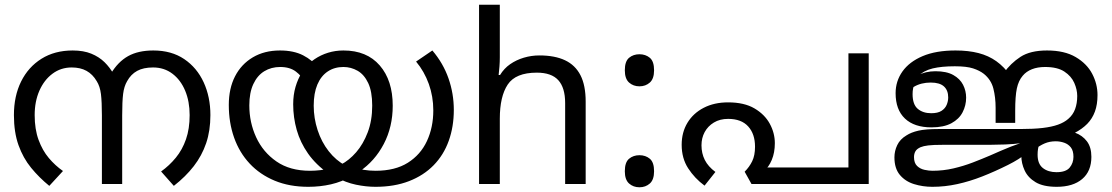

<svg xmlns="http://www.w3.org/2000/svg" viewBox="-20 -780 4713 814"><path d="M288 -566Q334 -566 367 -552.5Q400 -539 423 -516.5Q446 -494 462 -465L449 -466Q480 -518 523 -542Q566 -566 630 -566Q707 -566 761 -529.5Q815 -493 843.5 -431Q872 -369 872 -292Q872 -226 854 -173Q836 -120 801.5 -75.5Q767 -31 717 8L663 -53Q698 -78 725.5 -111.5Q753 -145 768.5 -189.5Q784 -234 784 -292Q784 -350 765 -395.5Q746 -441 711 -467.5Q676 -494 629 -494Q588 -494 561.5 -479.5Q535 -465 519 -436Q506 -414 502 -382Q498 -350 498 -291V0H412V-291Q412 -348 408 -381Q404 -414 390 -436Q373 -465 347 -479.5Q321 -494 284 -494Q238 -494 202.5 -467.5Q167 -441 147 -395.5Q127 -350 127 -292Q127 -232 143.5 -187Q160 -142 187 -110Q214 -78 247 -55L189 8Q146 -27 112 -68.5Q78 -110 58.5 -164.5Q39 -219 39 -292Q39 -373 69.5 -434.5Q100 -496 156 -531Q212 -566 288 -566Z M1572 12Q1532 12 1489 3Q1446 -6 1404 -29Q1398 -32 1388.5 -36Q1379 -40 1374 -43Q1319 -82 1286 -129Q1253 -176 1238 -229Q1223 -282 1223 -338Q1223 -378 1233 -412Q1243 -446 1260 -473L1267 -484Q1287 -511 1313.5 -529Q1340 -547 1371 -556.5Q1402 -566 1436 -566Q1535 -566 1590 -502.5Q1645 -439 1645 -332Q1645 -242 1607 -169.5Q1569 -97 1504 -53Q1496 -47 1488.5 -42.5Q1481 -38 1471 -33Q1429 -9 1383 1.5Q1337 12 1287 12Q1207 12 1144.5 -14Q1082 -40 1038.5 -86.5Q995 -133 972.5 -196.5Q950 -260 950 -335Q950 -405 976.5 -456.5Q1003 -508 1052 -537Q1101 -566 1167 -566Q1225 -566 1265 -545.5Q1305 -525 1332 -490L1273 -431Q1260 -457 1234.5 -476.5Q1209 -496 1168 -496Q1130 -496 1100.5 -478Q1071 -460 1054 -423.5Q1037 -387 1037 -333Q1037 -261 1066 -198Q1095 -135 1152 -95.5Q1209 -56 1294 -56Q1315 -56 1337 -58.5Q1359 -61 1380 -66Q1391 -70 1403 -74Q1415 -78 1425 -82Q1460 -100 1490 -134.5Q1520 -169 1539 -219Q1558 -269 1558 -332Q1558 -392 1541 -428Q1524 -464 1496 -480Q1468 -496 1436 -496Q1398 -496 1369.5 -477Q1341 -458 1325.5 -421.5Q1310 -385 1310 -332Q1310 -279 1326.5 -228.5Q1343 -178 1373.5 -139Q1404 -100 1445 -78Q1455 -74 1463 -73.5Q1471 -73 1481 -69Q1498 -64 1522 -60Q1546 -56 1572 -56Q1655 -56 1709 -90Q1763 -124 1790 -182Q1817 -240 1817 -312Q1817 -371 1798 -424Q1779 -477 1744 -519L1813 -566Q1859 -512 1881.5 -447.5Q1904 -383 1904 -314Q1904 -243 1882.5 -183Q1861 -123 1818.5 -79.5Q1776 -36 1714 -12Q1652 12 1572 12Z M2099 -537Q2099 -518 2097.5 -498Q2096 -478 2094 -462H2100Q2117 -490 2143 -508Q2169 -526 2201 -535.5Q2233 -545 2267 -545Q2332 -545 2375.5 -524.5Q2419 -504 2441 -461Q2463 -418 2463 -349V0H2376V-343Q2376 -408 2347 -440Q2318 -472 2256 -472Q2166 -472 2132.5 -421.5Q2099 -371 2099 -277V0H2011V-760H2099Z M2691 -414Q2665 -414 2647 -430Q2629 -446 2629 -482Q2629 -520 2647 -535Q2665 -550 2691 -550Q2717 -550 2735 -535Q2753 -520 2753 -482Q2753 -446 2735 -430Q2717 -414 2691 -414ZM2691 14Q2665 14 2647 -2Q2629 -18 2629 -54Q2629 -92 2647 -107Q2665 -122 2691 -122Q2717 -122 2735 -107Q2753 -92 2753 -54Q2753 -18 2735 -2Q2717 14 2691 14Z M3067 -346Q3135 -346 3178.5 -320.5Q3222 -295 3243.5 -255.5Q3265 -216 3265 -173Q3265 -133 3252 -102Q3239 -71 3220 -57L3195 -70H3577V-554H3663V0H3166L3137 -52Q3157 -72 3169 -96.5Q3181 -121 3181 -158Q3181 -212 3152 -244Q3123 -276 3067 -276Q3032 -276 3006.5 -260.5Q2981 -245 2967.5 -220Q2954 -195 2954 -164Q2954 -130 2968 -102Q2982 -74 3013 -51L2967 7Q2925 -24 2897.5 -66.5Q2870 -109 2870 -166Q2870 -219 2894.5 -259.5Q2919 -300 2963.5 -323Q3008 -346 3067 -346Z M4031 -566Q4086 -566 4128.5 -555Q4171 -544 4204 -520.5Q4237 -497 4265 -458L4235 -470Q4265 -512 4306.5 -539Q4348 -566 4419 -566Q4493 -566 4540.5 -538Q4588 -510 4610.5 -467Q4633 -424 4633 -377Q4633 -337 4622 -307Q4611 -277 4589.5 -255Q4568 -233 4535 -216L4370 -181L4308 -173Q4280 -169 4241 -167.5Q4202 -166 4173 -166H3976Q3936 -166 3915.5 -163.5Q3895 -161 3883 -156Q3867 -149 3861 -138.5Q3855 -128 3855 -114Q3855 -89 3868 -76.5Q3881 -64 3899.5 -60Q3918 -56 3933 -56Q3979 -56 4022 -66Q4065 -76 4104 -91Q4143 -106 4178 -121Q4201 -131 4222.5 -140.5Q4244 -150 4266 -158.5Q4288 -167 4310 -174.5Q4332 -182 4355 -188Q4378 -196 4392.5 -203.5Q4407 -211 4418 -216.5Q4429 -222 4440.5 -225.5Q4452 -229 4469 -229Q4506 -229 4537.5 -217.5Q4569 -206 4588 -181Q4607 -156 4607 -115Q4607 -54 4568 -21Q4529 12 4460 12Q4403 12 4370.5 -7.5Q4338 -27 4324 -57.5Q4310 -88 4310 -119Q4310 -148 4327 -168.5Q4344 -189 4372 -198L4424 -217Q4414 -211 4403.5 -199Q4393 -187 4386 -168.5Q4379 -150 4379 -124Q4379 -85 4401.5 -67.5Q4424 -50 4459 -50Q4499 -50 4515 -69.5Q4531 -89 4531 -115Q4531 -141 4520 -155Q4509 -169 4491.5 -175Q4474 -181 4456 -181Q4430 -181 4409 -172Q4388 -163 4366 -146L4360 -155Q4347 -142 4331.5 -129.5Q4316 -117 4297 -105Q4278 -93 4254 -81Q4198 -53 4144.5 -32Q4091 -11 4038.5 0.5Q3986 12 3933 12Q3892 12 3855 0.5Q3818 -11 3795 -38.5Q3772 -66 3772 -113Q3772 -140 3784 -165Q3796 -190 3823 -206Q3843 -219 3873.5 -226Q3904 -233 3959 -233H4306Q4362 -233 4400.5 -237.5Q4439 -242 4465.5 -251.5Q4492 -261 4509 -276Q4529 -293 4538 -317.5Q4547 -342 4547 -373Q4547 -400 4534.5 -428.5Q4522 -457 4492.5 -476.5Q4463 -496 4411 -496Q4379 -496 4355 -486.5Q4331 -477 4316 -459Q4298 -438 4291 -405Q4284 -372 4284 -310V-259H4201V-323Q4201 -367 4191.5 -404.5Q4182 -442 4151 -467Q4133 -481 4105.5 -490Q4078 -499 4028 -499Q3972 -499 3934.5 -490Q3897 -481 3870 -456Q3866 -452 3863 -444.5Q3860 -437 3858 -430Q3853 -414 3851 -404Q3849 -394 3849 -381Q3849 -337 3871 -318.5Q3893 -300 3928 -300Q3956 -300 3971.5 -310Q3987 -320 3993.5 -335.5Q4000 -351 4000 -367Q4000 -397 3982 -413.5Q3964 -430 3926 -430Q3885 -430 3854.5 -412Q3824 -394 3805 -373L3809 -415Q3834 -442 3869 -460Q3904 -478 3946 -478Q3993 -478 4021.5 -462Q4050 -446 4063 -420.5Q4076 -395 4076 -366Q4076 -333 4061 -304Q4046 -275 4013.5 -257.5Q3981 -240 3929 -240Q3856 -240 3816.5 -277.5Q3777 -315 3777 -385Q3777 -436 3806 -477Q3835 -518 3891.5 -542Q3948 -566 4031 -566Z"/></svg>

Font: hexmalayalam15
Style: Book
Weight: 400
Designer: Jelle Bosma - Monotype Design Team
Foundry: Monotype Imaging Inc.
Version: Version 2.003